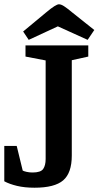

<svg xmlns="http://www.w3.org/2000/svg" viewBox="-20 -860 465 896"><path d="M141 16Q95 16 59.5 7.5Q24 -1 0 -14V-179H58L86 -64Q91 -61 104 -58Q117 -55 132 -55Q170 -55 181.5 -71.5Q193 -88 193 -118V-578L99 -596V-648H392V-596L315 -579V-134Q315 -53 275 -18.5Q235 16 141 16ZM114 -674 88 -713 194 -801Q219 -822 233.5 -831Q248 -840 255 -840Q265 -840 279 -831Q293 -822 317 -802L420 -720L389 -674L250 -737Z"/></svg>

Font: Faustina Light SemiBold
Style: Regular
Weight: 600
Version: Version 1.200